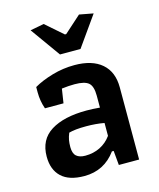

<svg xmlns="http://www.w3.org/2000/svg" viewBox="-106 -765 705 850"><g transform="rotate(-15 246.0 -340.5)"><path d="M112 -677 175 -689 254 -620H260L337 -689L401 -677L304 -540H210ZM36 -118Q36 -196 95.5 -233Q155 -270 259 -270Q287 -270 320 -267V-322Q320 -365 302 -380.5Q284 -396 238 -396Q211 -396 179 -392L169 -327H84Q71 -364 71 -403V-428Q107 -449 157 -463.5Q207 -478 259 -478Q340 -478 384 -440Q428 -402 428 -331V0H335L329 -66H321Q267 8 176 8Q106 8 71 -25Q36 -58 36 -118ZM322 -137V-196Q284 -203 239 -203Q188 -203 160 -195Q153 -178 150.5 -164Q148 -150 148 -132Q148 -103 162 -90.5Q176 -78 203 -78Q240 -78 270.5 -93Q301 -108 322 -137Z"/></g></svg>

Font: Athiti SemiBold
Style: Regular
Weight: 600
Designer: CadsonDemak Team
Foundry: CadsonDemak
Version: Version 1.032